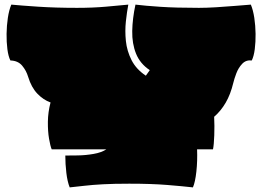

<svg xmlns="http://www.w3.org/2000/svg" viewBox="-20 -795 1136 832"><path d="M282 17Q272 -8 267.5 -46Q263 -84 263 -121Q283 -121 317 -121.5Q351 -122 385.5 -128Q420 -134 441 -148H204Q198 -162 192.5 -194Q187 -226 187.5 -267.5Q188 -309 199 -351Q168 -362 142 -389Q116 -416 102 -462Q94 -489 76 -510.5Q58 -532 25 -533Q16 -551 12 -582Q8 -613 8.5 -648.5Q9 -684 14 -717.5Q19 -751 29 -775Q70 -771 145.5 -766Q221 -761 314 -761Q382 -761 438.5 -766Q495 -771 536 -775Q530 -744 525.5 -702.5Q521 -661 525.5 -617.5Q530 -574 550 -534.5Q570 -495 612 -467L629 -491Q587 -519 569.5 -562.5Q552 -606 553 -660.5Q554 -715 567 -775Q608 -770 675 -765.5Q742 -761 842 -761Q874 -761 916 -763.5Q958 -766 999 -769.5Q1040 -773 1067 -775Q1077 -751 1082 -717.5Q1087 -684 1087.5 -648.5Q1088 -613 1084 -582Q1080 -551 1071 -533Q1046 -536 1029.5 -518.5Q1013 -501 1004 -477Q995 -453 991 -436Q979 -386 958 -350Q937 -314 908 -289Q910 -250 908.5 -208.5Q907 -167 903 -148H834Q836 -98 831 -52Q826 -6 816 17Q772 12 704.5 6.5Q637 1 540 1Q473 1 426.5 3.5Q380 6 346 10Q312 14 282 17Z"/></svg>

Font: Oi
Style: Regular
Weight: 400
Designer: Kostas Bartsokas, Mohamad Dakak
Foundry: Foundry5
Version: Version 4.000